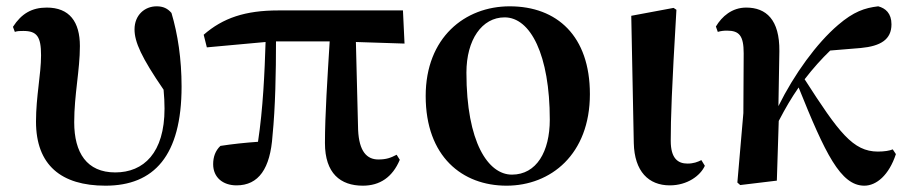

<svg xmlns="http://www.w3.org/2000/svg" viewBox="-20 -572 2876 608"><path d="M314 16C468 16 555 -79 555 -298C555 -385 543 -464 523 -531C511 -545 497 -552 476 -552C438 -552 406 -524 406 -479C406 -439 428 -390 498 -288C500 -267 501 -247 501 -228C501 -88 435 -26 345 -26C255 -26 215 -88 215 -185C215 -272 233 -350 233 -426C233 -503 200 -548 128 -548C81 -548 48 -529 21 -487L27 -471C35 -474 44 -474 54 -474C97 -474 110 -456 110 -397C110 -336 94 -267 94 -187C94 -49 174 16 314 16Z M1129 16C1183 16 1223 -11 1246 -66L1236 -82C1217 -72 1203 -67 1178 -67C1142 -67 1117 -92 1114 -161L1107 -439L1261 -434L1256 -539H862C756 -539 686 -515 625 -462L635 -422L821 -439C818 -343 813 -228 797 -123C755 -120 717 -116 678 -110C662 -95 655 -75 655 -52C655 -10 686 15 729 15C799 15 836 -38 843 -143C852 -232 854 -345 854 -441H1024C1017 -327 1009 -207 1009 -119C1009 -23 1058 16 1129 16Z M1584 16C1724 16 1848 -83 1848 -274C1848 -458 1744 -552 1594 -552C1452 -552 1328 -453 1328 -268C1328 -76 1444 16 1584 16ZM1601 -19C1526 -19 1457 -121 1457 -342C1457 -446 1506 -517 1578 -517C1660 -517 1721 -398 1721 -193C1721 -92 1679 -19 1601 -19Z M2101 15C2157 15 2198 -16 2212 -47L2201 -65C2189 -59 2176 -54 2157 -54C2127 -54 2104 -70 2104 -126C2104 -197 2107 -288 2122 -541L2113 -547L1979 -522L1987 -119C1989 -29 2034 15 2101 15Z M2717 16C2755 16 2795 -17 2817 -84L2807 -99C2798 -95 2781 -92 2760 -92C2681 -92 2636 -153 2528 -321C2555 -356 2582 -386 2609 -412L2706 -420C2769 -426 2803 -447 2803 -495C2803 -530 2784 -546 2761 -552C2718 -547 2683 -535 2634 -493C2566 -435 2495 -337 2445 -236L2448 -410C2449 -510 2406 -548 2343 -548C2298 -548 2266 -520 2247 -488L2253 -471C2263 -474 2272 -475 2282 -475C2321 -475 2335 -459 2335 -403L2334 -214L2315 6L2324 14L2440 0L2446 -189C2469 -233 2485 -260 2509 -295C2593 -86 2642 16 2717 16Z"/></svg>

Font: Noto Serif KR
Style: Bold
Weight: 700
Designer: Ryoko NISHIZUKA 西塚涼子 (kana & ideographs); Frank Grießhammer (Latin, Greek & Cyrillic); Wenlong ZHANG 张文龙 (bopomofo); San
Foundry: Adobe
Version: Version 2.001;hotconv 1.1.0;makeotfexe 2.6.0